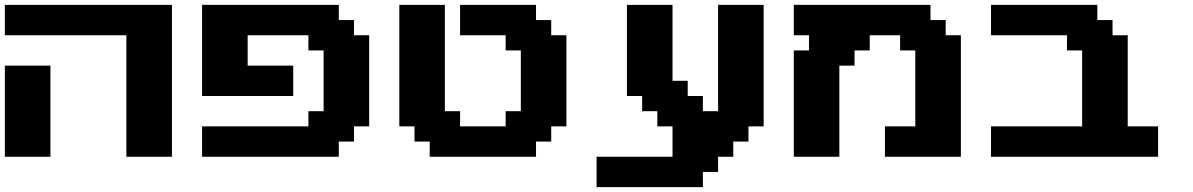

<svg xmlns="http://www.w3.org/2000/svg" viewBox="-20 -645 4909 790"><path d="M500 0H687.5V-625H0V-500H500ZM0 0H187.5V-375H0Z M811.5 0H1374V-62.5H1436.5V-125H1499V-500H1436.5V-562.5H1374V-625H811.5V-250H1186.5V-375H999V-500H1249V-437.5H1311.5V-187.5H1249V-125H811.5Z M1748 0H2185.5V-62.5H2248V-125H2310.5V-500H2248V-562.5H2185.5V-625H1873V-500H2060.5V-437.5H2123V-187.5H2060.5V-125H1873V-187.5H1810.5V-625H1623V-125H1685.5V-62.5H1748Z M2434.6 125H2872.1V62.5H2934.6V0H2997.1V-62.5H3059.6V-125H3122.1V-625H2934.6V-187.5H2872.1V-250H2809.6V-312.5H2747.1V-625H2559.6V-250H2622.1V-187.5H2684.6V-125H2747.1V0H2434.6Z M3621.1 0H3933.6V-500H3871.1V-562.5H3808.6V-625H3246.1V-500H3308.6V-437.5H3246.1V0H3433.6V-375H3496.1V-437.5H3558.6V-500H3683.6V-437.5H3746.1V-125H3621.1Z M4057.6 0H4745.1V-125H4620.1V-500H4557.6V-562.5H4495.1V-625H4057.6V-500H4370.1V-437.5H4432.6V-125H4057.6Z"/></svg>

Font: Faithful 32x
Style: Semibold
Weight: 400
Foundry: Faithful Resource Pack
Version: Version 1.0; January 27, 2023